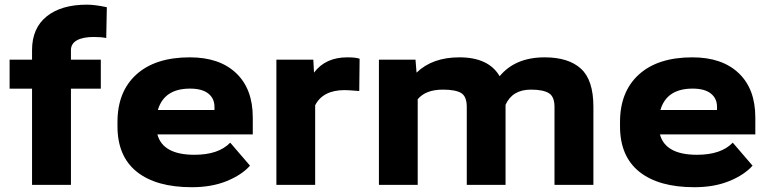

<svg xmlns="http://www.w3.org/2000/svg" viewBox="-20 -780 3239 810"><path d="M279.3 -528.3H405.3V-405.8H279.3V0H115.2V-405.8H20.5V-528.3H115.2V-568.8Q115.2 -661.1 176.8 -710.7Q238.3 -760.3 346.2 -760.3Q381.3 -760.3 430.7 -749.5L428.2 -619.6Q407.2 -624 375.5 -624Q329.6 -624 304.4 -609.9Q279.3 -595.7 279.3 -568.8Z M475.6 -247.1V-265.1Q475.6 -393.6 555.4 -465.8Q635.3 -538.1 780.8 -538.1Q906.2 -538.1 976.3 -471.4Q1046.4 -404.8 1046.4 -284.7V-212.9H644Q667 -127 800.3 -127Q902.3 -127 951.2 -178.2L1034.7 -81.1Q1000 -42 936.5 -16.1Q873 9.8 789.1 9.8Q638.7 9.8 557.1 -55.4Q475.6 -120.6 475.6 -247.1ZM646 -315.9H884.8V-329.6Q884.8 -364.7 858.6 -385.5Q832.5 -406.2 781.7 -406.2Q672.4 -406.2 646 -315.9Z M1146 0V-528.3H1301.8L1304.7 -473.6Q1353 -538.1 1445.3 -538.1Q1481.4 -538.1 1497.1 -532.2L1495.6 -396Q1447.3 -399.9 1434.6 -399.9Q1342.3 -399.9 1309.6 -335.9V0Z M1578.6 -528.3H1732.9L1737.3 -473.6Q1804.2 -538.1 1918 -538.1Q2041.5 -538.1 2087.9 -458.5Q2153.8 -538.1 2277.8 -538.1Q2378.4 -538.1 2430.9 -490.2Q2483.4 -442.4 2483.4 -329.6V0H2319.3V-329.1Q2319.3 -372.6 2295.2 -387.2Q2271 -401.9 2219.7 -401.9Q2141.6 -401.9 2112.8 -337.9V0H1949.2V-328.6Q1949.2 -373.5 1925.3 -387.7Q1901.4 -401.9 1848.6 -401.9Q1775.9 -401.9 1742.2 -361.3V0H1578.6Z M2595.7 -247.1V-265.1Q2595.7 -393.6 2675.5 -465.8Q2755.4 -538.1 2900.9 -538.1Q3026.4 -538.1 3096.4 -471.4Q3166.5 -404.8 3166.5 -284.7V-212.9H2764.2Q2787.1 -127 2920.4 -127Q3022.5 -127 3071.3 -178.2L3154.8 -81.1Q3120.1 -42 3056.6 -16.1Q2993.2 9.8 2909.2 9.8Q2758.8 9.8 2677.2 -55.4Q2595.7 -120.6 2595.7 -247.1ZM2766.1 -315.9H3004.9V-329.6Q3004.9 -364.7 2978.8 -385.5Q2952.6 -406.2 2901.9 -406.2Q2792.5 -406.2 2766.1 -315.9Z"/></svg>

Font: Bert Sans Black
Style: Regular
Weight: 900
Designer: Christian Robertson, Adam Twardoch, & Cristiano Sobral
Foundry: Google
Version: Version 12.135;January 10, 2020;FontCreator 12.0.0.2547 64-b